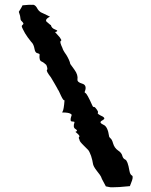

<svg xmlns="http://www.w3.org/2000/svg" viewBox="-20 -712 640 812"><path d="M75.2 -689.5C94.7 -691.4 108.4 -692.4 116.2 -691.4C119.1 -692.4 121.1 -692.4 122.1 -691.4C127.9 -690.4 133.8 -684.6 139.6 -672.9C142.6 -668 146.5 -664.1 152.3 -660.2C158.2 -657.2 171.9 -651.4 191.4 -641.6C173.8 -632.8 169.9 -624 180.7 -617.2C189.5 -609.4 194.3 -605.5 195.3 -605.5C197.3 -596.7 203.1 -590.8 213.9 -586.9C225.6 -583 224.6 -579.1 212.9 -576.2C224.6 -563.5 230.5 -556.6 231.4 -555.7C232.4 -554.7 234.4 -551.8 238.3 -544.9C240.2 -542 239.3 -540 236.3 -538.1C233.4 -535.2 236.3 -525.4 244.1 -508.8C245.1 -503.9 250 -494.1 260.7 -479.5C269.5 -464.8 275.4 -452.1 277.3 -441.4C278.3 -439.5 284.2 -431.6 294.9 -417C305.7 -402.3 309.6 -388.7 307.6 -376C306.6 -368.2 313.5 -362.3 327.1 -358.4C341.8 -354.5 345.7 -342.8 338.9 -325.2C336.9 -322.3 337.9 -320.3 341.8 -318.4C345.7 -316.4 355.5 -299.8 370.1 -266.6C372.1 -261.7 374 -258.8 377 -259.8C379.9 -260.7 384.8 -255.9 391.6 -245.1C394.5 -241.2 395.5 -237.3 393.6 -234.4C391.6 -231.4 398.4 -226.6 415 -218.8C420.9 -214.8 422.9 -210.9 419.9 -208C417 -205.1 413.1 -203.1 408.2 -200.2C402.3 -195.3 404.3 -190.4 417 -184.6C429.7 -179.7 437.5 -163.1 441.4 -135.7C441.4 -132.8 443.4 -130.9 447.3 -127C451.2 -124 455.1 -117.2 458 -106.4C461.9 -92.8 468.8 -83 478.5 -76.2C489.3 -69.3 495.1 -61.5 497.1 -53.7C499 -45.9 502.9 -40 509.8 -37.1C516.6 -34.2 522.5 -18.6 527.3 9.8C529.3 21.5 533.2 28.3 538.1 30.3C540 31.2 541 33.2 541 36.1C542 43 537.1 56.6 529.3 75.2C494.1 79.1 469.7 80.1 455.1 80.1C449.2 80.1 445.3 80.1 442.4 79.1L427.7 76.2C418.9 59.6 414.1 50.8 413.1 48.8C412.1 47.9 410.2 43 407.2 35.2C406.2 32.2 400.4 24.4 389.6 10.7C378.9 -2.9 374 -12.7 373 -20.5C372.1 -28.3 369.1 -40 365.2 -52.7C360.4 -65.4 356.4 -74.2 352.5 -78.1C331.1 -98.6 319.3 -111.3 317.4 -116.2L315.4 -123C312.5 -127.9 312.5 -130.9 315.4 -133.8C318.4 -136.7 312.5 -143.6 298.8 -154.3C307.6 -157.2 307.6 -161.1 299.8 -166C291 -170.9 290 -179.7 294.9 -194.3C295.9 -197.3 292 -198.2 285.2 -198.2C277.3 -198.2 276.4 -206.1 282.2 -222.7C284.2 -225.6 283.2 -228.5 277.3 -231.4C272.5 -234.4 260.7 -236.3 245.1 -236.3C242.2 -235.4 242.2 -237.3 245.1 -241.2C248 -245.1 251 -261.7 252.9 -288.1C250 -286.1 245.1 -292 238.3 -306.6C231.4 -322.3 226.6 -332 223.6 -335C224.6 -335 219.7 -342.8 210.9 -358.4L195.3 -384.8C181.6 -402.3 175.8 -413.1 178.7 -416C181.6 -418.9 180.7 -425.8 175.8 -437.5C168.9 -444.3 162.1 -449.2 155.3 -452.1C148.4 -455.1 145.5 -464.8 147.5 -481.4C147.5 -484.4 143.6 -485.4 137.7 -487.3C131.8 -488.3 127.9 -494.1 126 -504.9C124 -516.6 120.1 -525.4 116.2 -530.3C112.3 -534.2 109.4 -538.1 107.4 -541C102.5 -546.9 94.7 -556.6 85.9 -571.3C78.1 -585.9 73.2 -594.7 72.3 -599.6C71.3 -602.5 73.2 -605.5 77.1 -608.4C81.1 -611.3 79.1 -615.2 71.3 -623C68.4 -625 66.4 -629.9 66.4 -634.8C66.4 -639.6 64.5 -648.4 59.6 -662.1C67.4 -673.8 70.3 -680.7 71.3 -681.6Z"/></svg>

Font: Hermetico
Style: Regular
Weight: 400
Version: Version 1.0